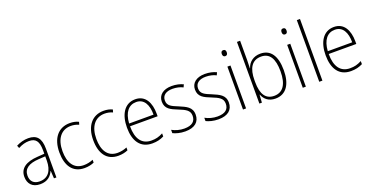

<svg xmlns="http://www.w3.org/2000/svg" viewBox="-30 -1487 4297 2224"><g transform="rotate(-20 2119.0 -375.0)"><path d="M238 -539C185 -539 134 -524 89 -501L102 -468C150 -494 193 -505 236 -505C316 -505 353 -462 353 -349V-306L267 -300C125 -291 44 -238 44 -133C44 -49 93 10 190 10C282 10 327 -37 353 -94H355L361 0H391V-355C391 -484 342 -539 238 -539ZM270 -269 353 -274V-219C352 -101 302 -23 195 -23C124 -23 83 -63 83 -133C83 -220 150 -262 270 -269Z M737 10C783 10 825 0 855 -14V-49C820 -34 780 -25 739 -25C614 -25 561 -124 561 -261C561 -413 632 -504 750 -504C782 -504 816 -498 848 -483L858 -516C827 -531 792 -539 750 -539C609 -539 522 -434 522 -260C522 -96 592 10 737 10Z M1154 10C1200 10 1242 0 1272 -14V-49C1237 -34 1197 -25 1156 -25C1031 -25 978 -124 978 -261C978 -413 1049 -504 1167 -504C1199 -504 1233 -498 1265 -483L1275 -516C1244 -531 1209 -539 1167 -539C1026 -539 939 -434 939 -260C939 -96 1009 10 1154 10Z M1557 -539C1423 -539 1356 -421 1356 -262C1356 -99 1424 10 1572 10C1629 10 1672 -1 1716 -23V-61C1664 -34 1627 -25 1573 -25C1456 -25 1394 -110 1395 -265H1735V-297C1735 -431 1682 -539 1557 -539ZM1557 -505C1654 -505 1698 -418 1697 -299H1396C1405 -435 1465 -505 1557 -505Z M2156 -133C2156 -227 2085 -254 2004 -289C1926 -321 1876 -340 1876 -407C1876 -471 1925 -505 2005 -505C2051 -505 2099 -494 2132 -476L2147 -509C2109 -527 2061 -539 2006 -539C1901 -539 1838 -487 1838 -407C1838 -317 1902 -290 1987 -256C2066 -224 2118 -201 2118 -133C2118 -65 2076 -25 1979 -25C1924 -25 1871 -40 1828 -64V-23C1862 -6 1915 10 1979 10C2096 10 2156 -44 2156 -133Z M2565 -133C2565 -227 2494 -254 2413 -289C2335 -321 2285 -340 2285 -407C2285 -471 2334 -505 2414 -505C2460 -505 2508 -494 2541 -476L2556 -509C2518 -527 2470 -539 2415 -539C2310 -539 2247 -487 2247 -407C2247 -317 2311 -290 2396 -256C2475 -224 2527 -201 2527 -133C2527 -65 2485 -25 2388 -25C2333 -25 2280 -40 2237 -64V-23C2271 -6 2324 10 2388 10C2505 10 2565 -44 2565 -133Z M2710 -725C2688 -725 2680 -709 2680 -688C2680 -667 2689 -651 2710 -651C2732 -651 2741 -666 2741 -688C2741 -709 2734 -725 2710 -725ZM2729 -529H2691V0H2729Z M2932 -520V-760H2893V0H2924L2930 -95H2933C2957 -33 3008 10 3090 10C3225 10 3291 -99 3291 -267C3291 -446 3224 -540 3099 -540C3013 -540 2953 -491 2932 -422H2929C2930 -448 2932 -490 2932 -520ZM3096 -505C3201 -505 3251 -425 3251 -268C3251 -108 3194 -25 3087 -25C2983 -25 2932 -100 2932 -251V-274C2932 -417 2982 -505 3096 -505Z M3447 -725C3425 -725 3417 -709 3417 -688C3417 -667 3426 -651 3447 -651C3469 -651 3478 -666 3478 -688C3478 -709 3471 -725 3447 -725ZM3466 -529H3428V0H3466Z M3670 0V-760H3631V0Z M4006 -539C3872 -539 3805 -421 3805 -262C3805 -99 3873 10 4021 10C4078 10 4121 -1 4165 -23V-61C4113 -34 4076 -25 4022 -25C3905 -25 3843 -110 3844 -265H4184V-297C4184 -431 4131 -539 4006 -539ZM4006 -505C4103 -505 4147 -418 4146 -299H3845C3854 -435 3914 -505 4006 -505Z"/></g></svg>

Font: Noto Sans Malayalam SemiCondensed ExtraLight
Style: Regular
Weight: 200
Width: 4
Designer: Jelle Bosma - Monotype Design Team
Foundry: Monotype Imaging Inc.
Version: Version 2.104